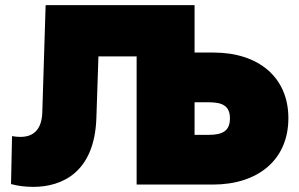

<svg xmlns="http://www.w3.org/2000/svg" viewBox="-20 -720 1166 749"><path d="M513 0H810C986 0 1105 -96 1105 -259C1105 -419 988 -515 813 -515H739V-700H158L145 -282C143 -213 109 -186 60 -186C49 -186 38 -187 27 -189L23 -2C48 5 78 9 110 9C219 9 349 -45 356 -260L364 -500H513ZM795 -194H739V-321H795C849 -321 877 -306 877 -258C877 -210 849 -194 795 -194Z"/></svg>

Font: Chess Sans Black
Style: Regular
Weight: 900
Designer: Wolf Bōese
Foundry: Wolf Bōese
Version: Version 7.223;Glyphs 3.3 (3306)